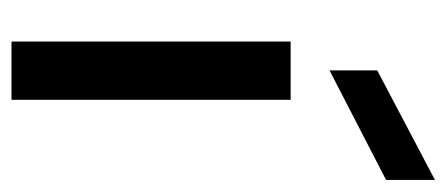

<svg xmlns="http://www.w3.org/2000/svg" viewBox="-236 -522 759 326"><g transform="rotate(90 143.0 -359.5)"><path d="M286 -719V-636L100 -540V-621ZM150 0H51V-474H150Z"/></g></svg>

Font: Railway
Style: Regular
Weight: 400
Version: 1.000